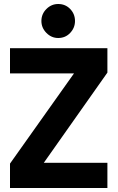

<svg xmlns="http://www.w3.org/2000/svg" viewBox="-20 -941 589 960"><path d="M30 -1V-123L350 -574H30V-700H517V-578L199 -127H517V-1ZM271 -751Q237 -751 212 -776.5Q187 -802 187 -836Q187 -871 212 -896Q237 -921 271 -921Q307 -921 331 -896Q355 -871 355 -836Q355 -802 331 -776.5Q307 -751 271 -751Z"/></svg>

Font: Inclusive Sans
Style: Bold
Weight: 700
Designer: Olivia King
Foundry: Olivia King
Version: Version 2.004